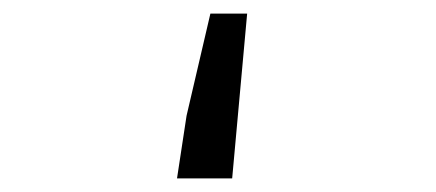

<svg xmlns="http://www.w3.org/2000/svg" viewBox="-20 -262 640 282"><path d="M240 0H321L343 -242H289L254 -92Z"/></svg>

Font: Hasklig
Style: Regular
Weight: 400
Monospace: yes
Designer: Paul D. Hunt, Teo Tuominen
Foundry: Adobe Systems Incorporated
Version: Version 2.030;PS 1.0;hotconv 16.6.51;makeotf.lib2.5.65220